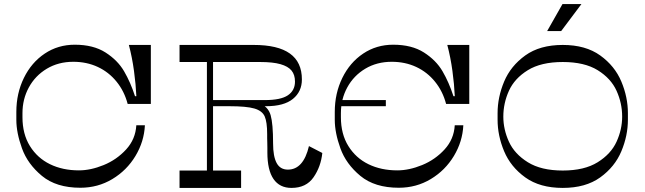

<svg xmlns="http://www.w3.org/2000/svg" viewBox="-20 -920 3156 940"><path d="M338.9 -617.5Q266 -617.5 209.3 -583.6Q152.6 -549.6 121.3 -492.2Q90 -434.8 90 -366.1V-346.1Q90 -263.8 126.5 -205Q163 -146.2 224.8 -116.1Q286.5 -85.9 366.4 -85.9Q423.9 -85.9 487.6 -111.9Q551.4 -138 597.5 -188.3Q643.6 -238.6 647.4 -306.8H689.4Q685.6 -226.9 643.2 -156.4Q600.8 -85.9 530 -43.3Q459.2 -0.8 373.5 -0.8Q255.5 -0.8 185.3 -58.9Q115.1 -117.1 87.6 -193.7Q60 -270.2 60 -333.1V-372.1Q60 -463.1 97 -538.6Q134 -614.1 199 -657.6Q264 -701.1 346 -701.1Q437 -701.1 496.5 -663.1Q556 -625.1 587.5 -571.1Q619 -517.1 641 -449.1H647.6Q645 -506.5 636 -572.8Q627 -639 610.9 -700H718.5V-411.2H605Q588.8 -473.1 550.8 -520Q512.9 -566.9 458.8 -592.2Q404.6 -617.5 338.9 -617.5Z M993 -650.5H1023V-78.5H993ZM1222 -700Q1340.6 -700 1399.3 -657.9Q1458 -615.9 1458 -531Q1458 -471.5 1414.1 -435.8Q1370.1 -400 1282.4 -400H1009V-430H1276.5Q1354.4 -430 1389.3 -453.4Q1424.2 -476.9 1424.2 -520.5Q1424.2 -553.9 1407.3 -574.6Q1390.4 -595.2 1353.1 -605.8Q1315.8 -616.4 1253.8 -616.4H859V-700ZM1111 -430Q1208.6 -430 1250.8 -413.9Q1293 -397.8 1305 -356.1Q1317 -314.5 1317 -217.4Q1317 -154.6 1334.3 -122.1Q1351.6 -89.6 1389.4 -89.6Q1465.5 -89.6 1492.6 -204.8L1558 -171Q1551 -104 1515 -52Q1479 0 1407 0Q1349.1 0 1319.1 -43.5Q1289 -87 1289 -173.9Q1289 -184.1 1289 -196Q1289 -207.9 1288.6 -220.9Q1288 -232.8 1288 -243.6Q1288 -254.4 1288 -263.4Q1288 -322.4 1276 -349.9Q1264 -377.4 1225.5 -388.7Q1187 -400 1103 -400H1001V-430ZM1160.4 -85.1V0H859V-85.1Z M1897.9 -617.5Q1825 -617.5 1768.3 -583.6Q1711.6 -549.6 1680.3 -492.2Q1649 -434.8 1649 -366.1V-346.1Q1649 -263.8 1685.5 -205Q1722 -146.2 1783.8 -116.1Q1845.5 -85.9 1925.4 -85.9Q1982.9 -85.9 2046.6 -111.9Q2110.4 -138 2156.5 -188.3Q2202.6 -238.6 2206.4 -306.8H2248.4Q2244.6 -226.9 2202.2 -156.4Q2159.8 -85.9 2089 -43.3Q2018.2 -0.8 1932.5 -0.8Q1814.5 -0.8 1744.3 -58.9Q1674.1 -117.1 1646.6 -193.7Q1619 -270.2 1619 -333.1V-372.1Q1619 -463.1 1656 -538.6Q1693 -614.1 1758 -657.6Q1823 -701.1 1905 -701.1Q1996 -701.1 2055.5 -663.1Q2115 -625.1 2146.5 -571.1Q2178 -517.1 2200 -449.1H2206.6Q2204 -506.5 2195 -572.8Q2186 -639 2169.9 -700H2277.5V-411.2H2164Q2147.8 -473.1 2109.8 -520Q2071.9 -566.9 2017.8 -592.2Q1963.6 -617.5 1897.9 -617.5ZM1638 -400V-430H1869V-400Z M3054.1 -334Q3054.1 -256 3022.1 -179.5Q2990.1 -103 2918.6 -51.5Q2847.1 0 2735.1 0Q2623.1 0 2551.6 -51.5Q2480.1 -103 2448.1 -179.5Q2416.1 -256 2416.1 -334V-366Q2416.1 -444 2448.1 -520.5Q2480.1 -597 2551.6 -648.5Q2623.1 -700 2735.1 -700Q2847.1 -700 2918.6 -648.5Q2990.1 -597 3022.1 -520.5Q3054.1 -444 3054.1 -366ZM2735.1 -85.1Q2840.9 -85.1 2906.1 -125.7Q2971.2 -166.2 2998.6 -226.3Q3026 -286.4 3026 -349Q3026 -414.8 2998.6 -475.4Q2971.2 -536 2906.4 -576.2Q2841.5 -616.4 2735.1 -616.4Q2628.8 -616.4 2563.9 -576.2Q2499 -536 2471.6 -475.4Q2444.2 -414.8 2444.2 -349Q2444.2 -286.4 2471.6 -226.3Q2499 -166.2 2564.2 -125.7Q2629.4 -85.1 2735.1 -85.1ZM2826.5 -900 2727.5 -768H2658.8L2733.8 -900Z"/></svg>

Font: Space Cowgirl
Style: Regular
Weight: 400
Designer: Valery Marier
Foundry: Valery Marier
Version: Version 1.000